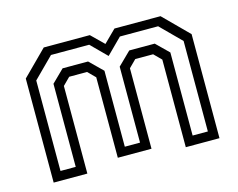

<svg xmlns="http://www.w3.org/2000/svg" viewBox="-81 -660 967 779"><g transform="rotate(-15 403.0 -270.0)"><path d="M55 0V-437L158 -540H351.5L403.5 -489L455 -540H648.5L751.5 -437V0H610V-368L579.5 -398.5H504.5L474 -368V-30H332.5V-368L302 -398.5H227L196.5 -368V0ZM94 -38.5H158V-387.5L210 -438.5H317L371.5 -385V-66H435.5V-385L490 -438.5H597L649 -387.5V-38.5H713V-418.5L628.5 -503H468L403.5 -438.5L339 -503H178.5L94 -418.5Z"/></g></svg>

Font: Tourney
Style: Regular
Weight: 400
Designer: Tyler Finck
Foundry: Etcetera Type Co
Version: Version 1.015